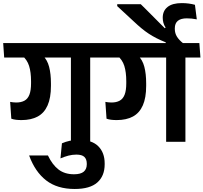

<svg xmlns="http://www.w3.org/2000/svg" viewBox="-42 -916 1314 1240"><path d="M540.5 -577H416V0H540.5ZM378 -544.5H637.5L630.5 -638H371ZM-15 -544.5H601L594 -638H-21.5ZM234.5 -557H101Q133.5 -530 146 -489.8Q158.5 -449.5 158.5 -391.5V-378Q158.5 -332 148 -304.8Q137.5 -277.5 116 -265.8Q94.5 -254 62.5 -254Q52 -254 42.2 -255.2Q32.5 -256.5 23.5 -258L31 -149.5Q44.5 -144.5 61.2 -142.5Q78 -140.5 96.5 -140.5Q158.5 -140.5 201 -163.2Q243.5 -186 265.2 -235Q287 -284 287 -361.5V-376.5Q287 -439.5 275.2 -484.5Q263.5 -529.5 234.5 -557Z M267.5 88H146Q184.5 193.5 256 249Q327.5 304.5 440.5 304.5Q539 304.5 586.5 262.5Q634 220.5 634 145V139.5Q634 70 593 28.8Q552 -12.5 470 -12.5Q435.5 -12.5 408.8 -6.8Q382 -1 358 9.5L348.5 107Q374 96 399.5 89.2Q425 82.5 451 82.5Q487.5 82.5 503 97.5Q518.5 112.5 518.5 141.5V145Q518.5 176 498.8 192.8Q479 209.5 436 209.5Q376 209.5 336 178.8Q296 148 267.5 88Z M1155.5 -577H1031V0H1155.5ZM993 -544.5H1252.5L1245.5 -638H986ZM600 -544.5H1216L1209 -638H593.5ZM849.5 -557H716Q748.5 -530 761 -489.8Q773.5 -449.5 773.5 -391.5V-378Q773.5 -332 763 -304.8Q752.5 -277.5 731 -265.8Q709.5 -254 677.5 -254Q667 -254 657.2 -255.2Q647.5 -256.5 638.5 -258L646 -149.5Q659.5 -144.5 676.2 -142.5Q693 -140.5 711.5 -140.5Q773.5 -140.5 816 -163.2Q858.5 -186 880.2 -235Q902 -284 902 -361.5V-376.5Q902 -439.5 890.2 -484.5Q878.5 -529.5 849.5 -557Z M1141.5 -618.5V-636Q1114.5 -657 1100.8 -679.2Q1087 -701.5 1087 -729V-733Q1087 -765.5 1106.5 -781.5Q1126 -797.5 1164.5 -797.5Q1179.5 -797.5 1195.8 -796Q1212 -794.5 1229 -791L1217 -885Q1197.5 -890.5 1176.2 -893.2Q1155 -896 1132 -896Q1071.5 -896 1040.2 -871Q1009 -846 1009 -802V-800.5Q1009 -785 1013.2 -769.2Q1017.5 -753.5 1027.5 -738L1008.5 -721.5L1093 -639V-618.5ZM715 -876.5 822.5 -777Q849 -752 872 -733Q895 -714 918.5 -698.5Q942 -683 968.5 -669.5Q995 -656 1028.5 -642.5V-618.5H1124V-633Q1113.5 -642.5 1093.8 -662.2Q1074 -682 1048.8 -707.2Q1023.5 -732.5 996.2 -759.8Q969 -787 943.8 -812.5Q918.5 -838 898.2 -858.2Q878 -878.5 867 -889H715Z"/></svg>

Font: Anek Devanagari Medium SemiBold
Style: Regular
Weight: 600
Version: Version 1.003